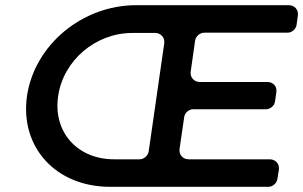

<svg xmlns="http://www.w3.org/2000/svg" viewBox="-20 -720 1168 740"><path d="M1020 -106H707C685 -106 669 -124 672 -146L690 -269C692 -285 708 -299 724 -299H1006C1022 -299 1038 -313 1040 -329L1045 -364C1049 -386 1033 -404 1011 -404H750C728 -404 712 -422 715 -444L732 -564C735 -580 750 -594 767 -594H1088C1105 -594 1121 -608 1123 -624L1128 -660C1131 -682 1116 -700 1093 -700H505C296 -700 113 -546 84 -350C56 -152 196 0 404 0H1015C1031 0 1047 -14 1049 -30L1055 -66C1058 -88 1042 -106 1020 -106ZM518 -106H420C279 -106 184 -210 204 -349C224 -488 349 -593 490 -593H578C600 -593 616 -575 613 -553L553 -136C550 -120 535 -106 518 -106Z"/></svg>

Font: Trueno
Style: RoundIt
Weight: 400
Designer: Julieta Ulanovsky, Jasper
Foundry: Julieta Ulanovsky, Cannot Into Space Fonts
Version: Version 3.001